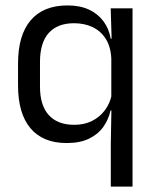

<svg xmlns="http://www.w3.org/2000/svg" viewBox="-20 -519 577 711"><path d="M226.9 10.7Q139.1 10.7 93 -43.9Q46.8 -98.6 46.8 -202.9V-283.6Q46.8 -388.7 93.6 -443.8Q140.4 -498.9 230.4 -498.9Q275.7 -498.9 308.8 -483.7Q341.9 -468.5 362.6 -440.9Q383.3 -413.4 390.1 -375.9H416.9L392.2 -301.3Q390.3 -345.3 372 -374.6Q353.6 -403.8 323.3 -418.4Q292.9 -433 254.1 -433Q192.9 -433 160.5 -396.9Q128.1 -360.8 128.1 -289.9V-198.2Q128.1 -128.8 160.7 -92.8Q193.3 -56.8 255.2 -56.8Q292.3 -56.8 320.9 -71.2Q349.6 -85.6 368.4 -110.8Q387.2 -136 393.8 -168L412.6 -109.9H389.4Q382.2 -76.8 362.7 -49.3Q343.2 -21.8 309.8 -5.6Q276.4 10.7 226.9 10.7ZM390.3 172V13.3L392.8 -125.5L392.2 -141.5V-345.7L393.5 -370.5L389.9 -488.2H470.8V172Z"/></svg>

Font: Anek Gurmukhi Medium
Style: Regular
Weight: 500
Designer: Sarang Kulkarni (Gurmukhi), Yesha Goshar (Latin)
Foundry: Ek Type
Version: Version 1.003